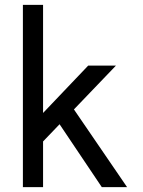

<svg xmlns="http://www.w3.org/2000/svg" viewBox="-20 -770 589 790"><path d="M74.2 0V-750H157.2V-305.2L342.8 -500H457L284.2 -319.8L502.9 0H398.9L225.1 -258.8L157.2 -188V0Z"/></svg>

Font: Carme
Style: Regular
Weight: 400
Version: 1.000